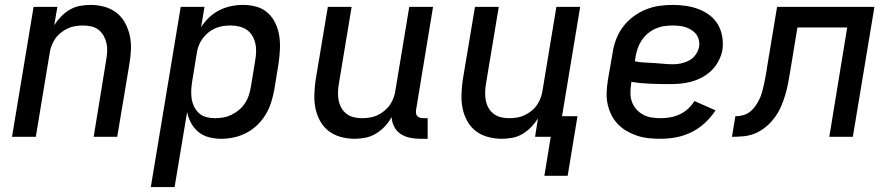

<svg xmlns="http://www.w3.org/2000/svg" viewBox="-20 -558 3640 783"><path d="M29 0 117 -530H214L201 -455Q213 -474 229 -490.5Q245 -507 264.5 -518.5Q284 -530 306 -534Q328 -538 349 -538Q378 -538 405.5 -530.5Q433 -523 454.5 -506.5Q476 -490 489.5 -465.5Q503 -441 509 -414Q515 -387 514 -357.5Q513 -328 508 -299L458 0H362L413 -313Q416 -330 417 -347.5Q418 -365 414.5 -381Q411 -397 403 -411.5Q395 -426 382.5 -436Q370 -446 353.5 -450Q337 -454 319 -454Q303 -454 287 -451.5Q271 -449 256 -442Q241 -435 227.5 -424Q214 -413 204.5 -399Q195 -385 189.5 -369.5Q184 -354 182 -338L126 0Z M595 205 717 -530H814L800 -447Q814 -469 833 -487Q852 -505 875 -516.5Q898 -528 922.5 -533Q947 -538 971 -538Q1000 -538 1026.5 -530.5Q1053 -523 1072.5 -505Q1092 -487 1103.5 -462.5Q1115 -438 1119 -411Q1123 -384 1121.5 -355.5Q1120 -327 1116 -299L1098 -189Q1093 -163 1085 -138Q1077 -113 1062.5 -89.5Q1048 -66 1028 -47Q1008 -28 983.5 -15.5Q959 -3 933.5 2.5Q908 8 881 8Q856 8 831.5 1.5Q807 -5 789 -20Q771 -35 759.5 -56Q748 -77 743 -101L692 205ZM857 -76Q874 -76 891 -79Q908 -82 924.5 -90Q941 -98 955 -110Q969 -122 979 -137Q989 -152 994.5 -169Q1000 -186 1003 -203L1021 -313Q1024 -330 1024.5 -348Q1025 -366 1021 -382.5Q1017 -399 1008 -413.5Q999 -428 985.5 -437Q972 -446 955 -450Q938 -454 920 -454Q904 -454 888 -451.5Q872 -449 856.5 -442Q841 -435 828 -424Q815 -413 805 -399Q795 -385 789.5 -369.5Q784 -354 782 -338L764 -228Q761 -210 760 -191.5Q759 -173 761.5 -156Q764 -139 771.5 -123.5Q779 -108 791.5 -96.5Q804 -85 821.5 -80.5Q839 -76 857 -76Z M1426 8Q1398 8 1370 0.5Q1342 -7 1320.5 -23.5Q1299 -40 1285.5 -64.5Q1272 -89 1266.5 -116Q1261 -143 1262 -172.5Q1263 -202 1267 -231L1317 -530H1414L1362 -217Q1359 -200 1358.5 -182.5Q1358 -165 1361 -149Q1364 -133 1372 -118.5Q1380 -104 1393 -94Q1406 -84 1422.5 -80Q1439 -76 1456 -76Q1472 -76 1488 -78.5Q1504 -81 1519 -88Q1534 -95 1547.5 -106Q1561 -117 1570.5 -131Q1580 -145 1585.5 -160.5Q1591 -176 1593 -192L1649 -530H1746L1677 -111Q1676 -104 1676.5 -97Q1677 -90 1681.5 -85Q1686 -80 1692.5 -78Q1699 -76 1706 -76H1724V8H1692Q1671 8 1650.5 3.5Q1630 -1 1613.5 -12Q1597 -23 1587.5 -41.5Q1578 -60 1577 -81Q1566 -60 1549.5 -42.5Q1533 -25 1513 -13Q1493 -1 1470.5 3.5Q1448 8 1426 8Z M2295 159H2200L2226 0H2162L2174 -75Q2162 -56 2146 -39.5Q2130 -23 2110.5 -11.5Q2091 0 2069 4Q2047 8 2026 8Q1998 8 1970 0.5Q1942 -7 1920.5 -23.5Q1899 -40 1885.5 -64.5Q1872 -89 1866.5 -116Q1861 -143 1862 -172.5Q1863 -202 1867 -231L1917 -530H2014L1962 -217Q1959 -200 1958.5 -182.5Q1958 -165 1961 -149Q1964 -133 1972 -118.5Q1980 -104 1993 -94Q2006 -84 2022.5 -80Q2039 -76 2056 -76Q2072 -76 2088 -78.5Q2104 -81 2119 -88Q2134 -95 2147.5 -106Q2161 -117 2170.5 -131Q2180 -145 2185.5 -160.5Q2191 -176 2193 -192L2249 -530H2346L2272 -84H2335Z M2674 8Q2650 8 2625.5 5.5Q2601 3 2578.5 -4.5Q2556 -12 2536 -23.5Q2516 -35 2500 -51.5Q2484 -68 2473.5 -89Q2463 -110 2458 -133.5Q2453 -157 2454 -181.5Q2455 -206 2459 -231L2478 -341Q2482 -369 2492 -396Q2502 -423 2519.5 -447Q2537 -471 2561.5 -489.5Q2586 -508 2613 -519Q2640 -530 2668 -534Q2696 -538 2724 -538Q2751 -538 2778 -534Q2805 -530 2829.5 -520.5Q2854 -511 2874.5 -495.5Q2895 -480 2908 -457.5Q2921 -435 2925.5 -408Q2930 -381 2926 -354Q2922 -332 2911 -310.5Q2900 -289 2883 -272Q2866 -255 2845 -243.5Q2824 -232 2801 -225.5Q2778 -219 2755.5 -217Q2733 -215 2711 -215Q2671 -215 2632 -216.5Q2593 -218 2555 -224L2554 -217Q2551 -198 2551 -179Q2551 -160 2557 -143Q2563 -126 2575 -112.5Q2587 -99 2602.5 -90.5Q2618 -82 2636.5 -79Q2655 -76 2674 -76Q2694 -76 2713.5 -79.5Q2733 -83 2751.5 -91.5Q2770 -100 2785.5 -114Q2801 -128 2812 -146L2898 -108Q2880 -80 2854.5 -56.5Q2829 -33 2799 -18.5Q2769 -4 2737.5 2Q2706 8 2674 8ZM2724 -296Q2735 -296 2746.5 -297.5Q2758 -299 2769 -302.5Q2780 -306 2790.5 -311.5Q2801 -317 2809.5 -326Q2818 -335 2823.5 -345.5Q2829 -356 2831 -367Q2833 -381 2830 -394.5Q2827 -408 2819.5 -418Q2812 -428 2801 -435Q2790 -442 2777.5 -446.5Q2765 -451 2751 -452.5Q2737 -454 2724 -454Q2706 -454 2688.5 -451.5Q2671 -449 2654 -441.5Q2637 -434 2622.5 -422Q2608 -410 2597.5 -394.5Q2587 -379 2581 -362Q2575 -345 2572 -327L2569 -308Q2588 -304 2607.5 -303Q2627 -302 2646.5 -301Q2666 -300 2685 -298Q2704 -296 2724 -296Z M2965 0 2979 -84Q2994 -84 3009.5 -88Q3025 -92 3038 -102Q3051 -112 3060.5 -125.5Q3070 -139 3077 -153.5Q3084 -168 3088 -183Q3092 -198 3095.5 -213Q3099 -228 3101.5 -243.5Q3104 -259 3107 -274Q3107 -274 3107 -275Q3107 -276 3107 -276V-279Q3108 -280 3108 -281Q3108 -282 3108 -283L3149 -530H3546L3458 0H3362L3435 -446H3232L3203 -270Q3199 -246 3194.5 -221.5Q3190 -197 3183 -173Q3176 -149 3166 -125.5Q3156 -102 3141 -81Q3126 -60 3105.5 -42.5Q3085 -25 3062 -15Q3039 -5 3014 -2.5Q2989 0 2965 0Z"/></svg>

Font: Iosevka Curly Medium Extended
Style: Italic
Weight: 500
Width: 7
Italic angle: -9°
Monospace: yes
Designer: Belleve Invis
Foundry: Belleve Invis
Version: Version 11.1.0; ttfautohint (v1.8.3)